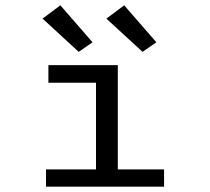

<svg xmlns="http://www.w3.org/2000/svg" viewBox="-20 -702 790 722"><path d="M153 0V-65H341V-391H162V-457H423V-65H597V0ZM276 -507 140 -632 207 -682 328 -543ZM516 -507 380 -632 447 -682 568 -543Z"/></svg>

Font: Inconsolata ExtraExpanded
Style: Regular
Weight: 400
Width: 8
Monospace: yes
Designer: Raph Levien, Cyreal, Brenton Simpson
Foundry: Raph Levien, Cyreal, Google
Version: Version 3.000; ttfautohint (v1.8.2.53-6de2)